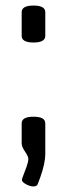

<svg xmlns="http://www.w3.org/2000/svg" viewBox="-20 -538 241 691"><path d="M143 -94V17Q143 49 125 100L116 124Q113 133 100.5 133Q88 133 73.5 125Q59 117 59 110Q59 106 61 101L76 61Q82 43 82 34Q82 25 70 7.5Q58 -10 58 -22V-94Q58 -118 100.5 -118Q143 -118 143 -94ZM143 -494V-409Q143 -385 100.5 -385Q58 -385 58 -409V-494Q58 -518 100.5 -518Q143 -518 143 -494Z"/></svg>

Font: Offside
Style: Regular
Weight: 400
Designer: Eduardo Rodriguez Tunni
Foundry: Eduardo Rodriguez Tunni
Version: Version 1.001